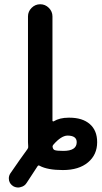

<svg xmlns="http://www.w3.org/2000/svg" viewBox="-20 -792 466 881"><path d="M225.6 -128.9Q219.7 -122.1 221.7 -116.2Q223.6 -106.4 230.5 -103.5Q239.3 -99.6 270.5 -99.6Q332 -99.6 332 -139.6Q332 -169.9 289.1 -169.9Q260.7 -168.9 225.6 -128.9ZM108.4 -716.8Q108.4 -739.3 125 -755.9Q141.6 -772.5 164.6 -772.5Q187.5 -772.5 204.1 -755.9Q220.7 -739.3 220.7 -716.8V-238.3Q220.7 -236.3 222.7 -235.4Q224.6 -234.4 226.6 -235.4Q253.9 -252 294.9 -252Q296.9 -252 298.8 -252Q358.4 -252 392.1 -222.7Q425.8 -193.4 425.8 -139.6Q425.8 -82 383.8 -46.9Q341.8 -11.7 268.6 -11.7Q198.2 -11.7 162.1 -31.2Q156.2 -35.2 152.3 -29.3Q134.8 -2 102.5 46.9Q92.8 62.5 75.2 66.4Q69.3 68.4 63.5 68.4Q51.8 68.4 41 62.5Q25.4 52.7 21.5 36.1Q20.5 31.2 20.5 26.4Q20.5 14.6 27.3 3.9Q74.2 -64.5 106.4 -108.4Q110.4 -114.3 109.4 -121.1Q108.4 -131.8 108.4 -139.6Z"/></svg>

Font: Gen Jyuu Gothic P Medium
Style: Regular
Weight: 500
Designer: [Source Han Sans]
Ryoko NISHIZUKA  (kana & ideographs); Paul D. Hunt (Latin, Greek & Cyrillic); Wenlong ZHANG  (bopomofo
Version: Version 1.002.20150607